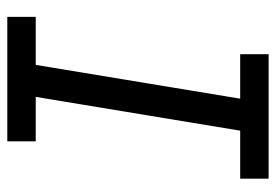

<svg xmlns="http://www.w3.org/2000/svg" viewBox="-138 -638 775 540"><g transform="rotate(90 250.0 -367.5)"><path d="M377 0H27V-80H162L257 -655H132V-735H482V-655H347L252 -80H377Z"/></g></svg>

Font: Iosevka Medium Oblique
Style: Regular
Weight: 500
Italic angle: -9°
Monospace: yes
Designer: Belleve Invis
Foundry: Belleve Invis
Version: Version 32.5.0; ttfautohint (v1.8.4)